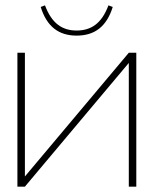

<svg xmlns="http://www.w3.org/2000/svg" viewBox="-20 -697 574 717"><path d="M45 0H73L461 -462V0H489V-500H461L73 -38V-500H45ZM132 -671 148 -677C173 -610 212 -583 266 -583C321 -583 360 -610 385 -677L401 -671C378 -597 333 -564 266 -564C200 -564 155 -597 132 -671Z"/></svg>

Font: LT Wave Thin
Style: Regular
Weight: 100
Designer: Daniel Lyons
Version: Version 2.5 (Glyphs App)